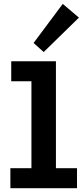

<svg xmlns="http://www.w3.org/2000/svg" viewBox="-20 -983 432 1003"><path d="M34.2 0V-104.4H144.2V-558.6H38.7V-663.1H272.2V-104.4H382.2V0ZM208.2 -711.1 155.5 -758.5 307.8 -962.7 392.3 -890.9Z"/></svg>

Font: Anaheim
Style: Regular
Weight: 400
Designer: Vernon Adams
Foundry: Vernon Adams
Version: Version 2.001